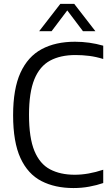

<svg xmlns="http://www.w3.org/2000/svg" viewBox="-20 -966 572 996"><path d="M361 9.5Q265 9.5 194.8 -26.8Q124.5 -63 86.2 -146Q48 -229 48 -368.5Q48 -505 86.2 -588.8Q124.5 -672.5 196.2 -711Q268 -749.5 369 -749.5Q444 -749.5 515.5 -729V-660Q478.5 -671.5 443.2 -676Q408 -680.5 371.5 -680.5Q293.5 -680.5 239.8 -651.5Q186 -622.5 158.2 -554.5Q130.5 -486.5 130.5 -370.5Q130.5 -251 158.5 -183.2Q186.5 -115.5 239.8 -87.5Q293 -59.5 367.5 -59.5Q437.5 -59.5 515.5 -85.5V-16.5Q482.5 -5 443.2 2.2Q404 9.5 361 9.5ZM183 -804 293 -946H365L475 -804H410.5L329 -912L247.5 -804Z"/></svg>

Font: Encode Sans SemiCondensed SemiCondensed
Style: Regular
Weight: 400
Width: 4
Designer: Multiple Designers
Foundry: Impallari Type
Version: Version 3.000; ttfautohint (v1.8.3) -l 8 -r 50 -G 200 -x 14 